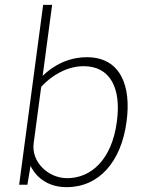

<svg xmlns="http://www.w3.org/2000/svg" viewBox="-20 -762 598 792"><path d="M255 10C388 10 480 -94 502 -260C522 -405 479 -526 338 -526C232 -526 168 -460 156 -449L195 -742H158L59 0H93L106 -78C115 -58 154 10 255 10ZM257 -27C179 -27 108 -94 119 -172L150 -404C193 -451 257 -489 325 -489C435 -489 481 -398 462 -260C441 -100 353 -27 257 -27Z"/></svg>

Font: United Sans Thin
Style: Italic
Weight: 100
Italic angle: -8°
Designer: Pablo Impallari, Rodrigo Fuenzalida (Modified by Dan O. Williams)
Version: Version 1.000;PS 001.000;hotconv 1.0.88;makeotf.lib2.5.64775